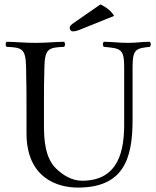

<svg xmlns="http://www.w3.org/2000/svg" viewBox="-20 -839 708 869"><path d="M434.5 -819 310.5 -733C297.5 -724 295.5 -719 295.5 -712C295.5 -704 301.5 -697 310.5 -697C319.5 -697 331.5 -700 352.5 -709L496.5 -767C483.8 -788.3 463.1 -805.7 434.5 -819ZM179 -269V-383C179 -433 179 -475 181 -536C183 -619 200 -624 270 -627C276 -633 276 -644 270 -650C221 -649 190.7 -645 140 -645C89.3 -645 60 -649 10 -650C4 -644 4 -633 10 -627C80 -624 96 -619 98 -536C100 -453 100 -404 100 -321V-236C100 -32 242 10 332 10C537 10 580 -117 580 -295V-536C580 -619 598 -620 658 -627C664 -633 664 -644 658 -650C609 -649 598.3 -645 560 -645C517.1 -645 500 -649 450 -650C444 -644 444 -633 450 -627C525 -620 542 -619 542 -536V-277C542 -165 521 -21 352 -21C304 -21 264 -47 234 -76C185 -123 179 -204 179 -269Z"/></svg>

Font: Libertinus Serif Display
Style: Regular
Weight: 400
Designer: Philipp H. Poll
Foundry: Khaled Hosny
Version: Version 6.1